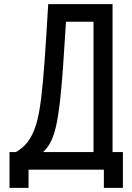

<svg xmlns="http://www.w3.org/2000/svg" viewBox="-20 -820 640 928"><path d="M57 -85Q92 -105 115 -135.5Q138 -166 153.5 -215Q169 -264 178.5 -341.5Q188 -419 196 -531.5Q204 -644 213 -800H524V-85H432V-715H299Q291 -583 284 -486.5Q277 -390 269 -322Q261 -254 250.5 -208.5Q240 -163 225 -134Q210 -105 188 -85ZM26 88V-85H574V88H482V0H118V88Z"/></svg>

Font: Victor Mono SemiBold
Style: Regular
Weight: 600
Monospace: yes
Designer: Rune Bjørnerås
Version: Version 1.561;gftools[0.9.30]